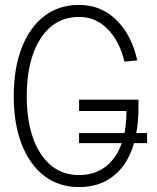

<svg xmlns="http://www.w3.org/2000/svg" viewBox="-20 -746 640 782"><path d="M302 16Q220 16 160.5 -29.5Q101 -75 68.5 -158Q36 -241 36 -354Q36 -468 68.5 -551.5Q101 -635 160.5 -680.5Q220 -726 302 -726Q392 -726 454.5 -664Q517 -602 539 -500L487 -495Q467 -578 418.5 -627.5Q370 -677 302 -677Q235 -677 187.5 -637.5Q140 -598 114.5 -525.5Q89 -453 89 -354Q89 -256 114.5 -184Q140 -112 187.5 -72.5Q235 -33 302 -33Q364 -33 408.5 -66Q453 -99 476 -163H302V-204H487Q495 -245 495 -294H302V-340H544V-307Q544 -251 535 -204H579V-163H526Q500 -75 442.5 -29.5Q385 16 302 16Z"/></svg>

Font: Geist Mono ExtraLight
Style: Regular
Weight: 200
Monospace: yes
Designer: Basement.studio, Andrés Briganti, Mateo Zaragoza
Foundry: Basement.studio, Vercel, Andrés Briganti, Guido Ferreyra, Mateo Zaragoza
Version: Version 1.500; ttfautohint (v1.8.4.7-5d5b)